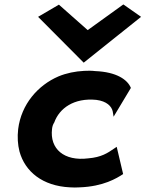

<svg xmlns="http://www.w3.org/2000/svg" viewBox="-20 -824 657 867"><path d="M152 -748 358 -541 617 -748 537 -804 376 -688 246 -803ZM489 -321 493 -297 571 -427C556 -464 507 -499 410 -503C394 -505 376 -505 360 -504C320 -502 280 -494 244 -479C151 -439 76 -353 62 -241C58 -205 60 -171 68 -140C93 -49 172 16 296 22C310 23 326 23 340 22C447 18 507 -19 536 -38L507 -161L495 -153C466 -133 438 -114 379 -109C269 -95 204 -152 215 -242C216 -252 219 -262 225 -271C248 -335 314 -383 415 -373C462 -367 484 -344 489 -321Z"/></svg>

Font: Bluebird
Style: SfBdExtObl
Weight: 700
Designer: Jasper
Foundry: Cannot Into Space Fonts
Version: Version 0.98